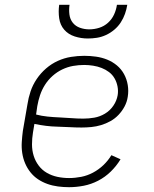

<svg xmlns="http://www.w3.org/2000/svg" viewBox="-20 -770 640 798"><path d="M267 8Q244 8 221 5Q198 2 177 -5.5Q156 -13 138 -25Q120 -37 106.5 -54Q93 -71 84.5 -91Q76 -111 72.5 -133.5Q69 -156 70.5 -179.5Q72 -203 75 -226L94 -336Q98 -363 107 -390Q116 -417 132.5 -441.5Q149 -466 171.5 -485.5Q194 -505 220.5 -517Q247 -529 275 -533.5Q303 -538 330 -538Q355 -538 379.5 -534.5Q404 -531 426 -522Q448 -513 466 -498Q484 -483 495.5 -462Q507 -441 511 -416.5Q515 -392 511 -368Q508 -347 498 -328Q488 -309 473 -293Q458 -277 439 -266.5Q420 -256 400 -250Q380 -244 359.5 -242Q339 -240 319 -240Q294 -240 269 -241.5Q244 -243 219.5 -243.5Q195 -244 171 -247Q147 -250 123 -255L117 -219Q113 -195 113 -170Q113 -145 120 -122.5Q127 -100 141 -81.5Q155 -63 175 -51.5Q195 -40 218.5 -35Q242 -30 267 -30Q292 -30 317.5 -35Q343 -40 366.5 -52.5Q390 -65 409.5 -83.5Q429 -102 443 -125L481 -108Q464 -80 440.5 -57Q417 -34 388 -19Q359 -4 328 2Q297 8 267 8ZM326 -277Q349 -277 372 -281Q395 -285 416 -297.5Q437 -310 451 -330.5Q465 -351 469 -374Q472 -392 468.5 -410.5Q465 -429 456 -444.5Q447 -460 433 -470.5Q419 -481 402.5 -487.5Q386 -494 367 -497Q348 -500 330 -500Q307 -500 284 -496Q261 -492 239 -481.5Q217 -471 198.5 -454.5Q180 -438 167 -417.5Q154 -397 146.5 -374.5Q139 -352 135 -329L130 -294Q153 -288 177.5 -285.5Q202 -283 227 -282Q252 -281 276.5 -279Q301 -277 326 -277ZM345 -610Q317 -610 290.5 -618.5Q264 -627 247 -646.5Q230 -666 226 -694Q222 -722 226 -750H269Q266 -730 268.5 -710Q271 -690 282.5 -675.5Q294 -661 312.5 -654.5Q331 -648 351 -648Q372 -648 392.5 -654.5Q413 -661 429 -675.5Q445 -690 454 -709.5Q463 -729 466 -750H509Q506 -731 499.5 -712.5Q493 -694 482 -677Q471 -660 455 -646.5Q439 -633 420.5 -624.5Q402 -616 383 -613Q364 -610 345 -610Z"/></svg>

Font: Iosevka Slab XLtEx
Style: Italic
Weight: 200
Width: 7
Italic angle: -9°
Monospace: yes
Designer: Belleve Invis
Foundry: Belleve Invis
Version: Version 11.1.0; ttfautohint (v1.8.3)